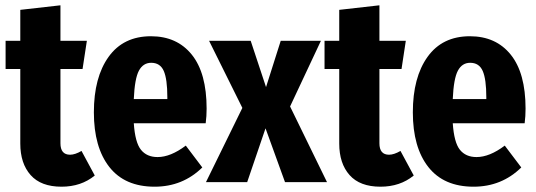

<svg xmlns="http://www.w3.org/2000/svg" viewBox="-20 -684 2014 721"><path d="M286.1 -117.2 335.9 -24.9Q284.7 17.1 210.9 17.1Q133.8 17.1 95 -26.6Q56.2 -70.3 56.2 -145V-424.8H1V-530.8H56.2V-647L207 -664.1V-530.8H306.2L290 -424.8H207V-146Q207 -103 243.2 -103Q261.7 -103 286.1 -117.2Z M755.9 -275.9Q755.9 -247.6 752.4 -221.2H482.4Q487.3 -148.9 509.3 -121.6Q531.2 -94.2 571.8 -94.2Q620.6 -94.2 677.7 -137.2L739.7 -55.2Q666 17.1 560.5 17.1Q448.7 17.1 390.6 -56.9Q332.5 -130.9 332.5 -262.2Q332.5 -393.6 387.9 -470.7Q443.4 -547.9 546.9 -547.9Q644.5 -547.9 700.2 -478.8Q755.9 -409.7 755.9 -275.9ZM608.4 -312V-318.8Q608.4 -386.7 595 -417.5Q581.5 -448.2 547.9 -448.2Q517.6 -448.2 501.7 -418.7Q485.8 -389.2 482.4 -312Z M1069.3 -284.2 1208 0H1050.3L977.1 -202.1L908.2 0H753.4L890.1 -278.8L765.1 -530.8H921.4L979 -356.9L1034.2 -530.8H1185.1Z M1483.9 -117.2 1533.7 -24.9Q1482.4 17.1 1408.7 17.1Q1331.5 17.1 1292.7 -26.6Q1253.9 -70.3 1253.9 -145V-424.8H1198.7V-530.8H1253.9V-647L1404.8 -664.1V-530.8H1503.9L1487.8 -424.8H1404.8V-146Q1404.8 -103 1440.9 -103Q1459.5 -103 1483.9 -117.2Z M1953.6 -275.9Q1953.6 -247.6 1950.2 -221.2H1680.2Q1685.1 -148.9 1707 -121.6Q1729 -94.2 1769.5 -94.2Q1818.4 -94.2 1875.5 -137.2L1937.5 -55.2Q1863.8 17.1 1758.3 17.1Q1646.5 17.1 1588.4 -56.9Q1530.3 -130.9 1530.3 -262.2Q1530.3 -393.6 1585.7 -470.7Q1641.1 -547.9 1744.6 -547.9Q1842.3 -547.9 1897.9 -478.8Q1953.6 -409.7 1953.6 -275.9ZM1806.2 -312V-318.8Q1806.2 -386.7 1792.7 -417.5Q1779.3 -448.2 1745.6 -448.2Q1715.3 -448.2 1699.5 -418.7Q1683.6 -389.2 1680.2 -312Z"/></svg>

Font: Fira Sans Compressed
Style: Bold
Weight: 700
Width: 1
Designer: Carrois Corporate & Edenspiekermann AG
Foundry: Carrois Corporate GbR & Edenspiekermann AG
Version: Version 4.203;PS 004.203;hotconv 1.0.88;makeotf.lib2.5.64775